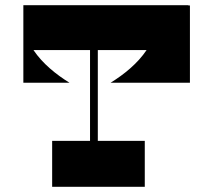

<svg xmlns="http://www.w3.org/2000/svg" viewBox="-20 -720 822 740"><path d="M406 -401H712V-699H706V-700H70V-401H248C196 -433 144 -475 109 -527H327V-177H181V0H538V-177H357V-527H545C510 -475 458 -433 406 -401Z"/></svg>

Font: Space Cowgirl Black
Style: Regular
Weight: 900
Designer: Valery Marier
Foundry: Valery Marier
Version: Version 1.000;hotconv 1.0.109;makeotfexe 2.5.65596